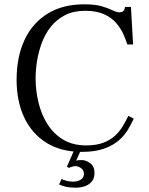

<svg xmlns="http://www.w3.org/2000/svg" viewBox="-20 -692 689 890"><path d="M359 12Q263 12 195.5 -30Q128 -72 92.5 -147Q57 -222 57 -322Q57 -429 94 -507.5Q131 -586 201 -629Q271 -672 370 -672Q421 -672 451.5 -663Q482 -654 501 -644.5Q520 -635 534 -635Q544 -635 550 -639.5Q556 -644 557 -649L560 -660H587L597 -486H570Q563 -509 551 -535.5Q539 -562 517.5 -586.5Q496 -611 461.5 -626.5Q427 -642 375 -642Q321 -642 282 -622Q243 -602 216.5 -569Q190 -536 174.5 -495Q159 -454 152 -411Q145 -368 145 -329Q145 -272 158.5 -216.5Q172 -161 200 -116.5Q228 -72 272.5 -45Q317 -18 379 -18Q426 -18 458 -30Q490 -42 512 -62Q534 -82 548.5 -106Q563 -130 575 -155L600 -142Q589 -118 573 -91Q557 -64 530.5 -41Q504 -18 462.5 -3Q421 12 359 12ZM332 178Q304 178 286.5 174Q269 170 254 163L265 138Q274 142 288 146Q302 150 318 150Q339 150 354 141Q369 132 369 114Q369 97 356 87.5Q343 78 330 78Q321 78 313 81Q305 84 300 86L290 81L326 -1H357L333 53Q339 51 345 50.5Q351 50 360 50Q377 50 397.5 64Q418 78 418 110Q418 135 405 150Q392 165 372.5 171.5Q353 178 332 178Z"/></svg>

Font: Frank Ruhl Libre Light
Style: Regular
Weight: 300
Designer: Yanek Iontef
Foundry: Fontef
Version: Version 6.003;gftools[0.9.30]